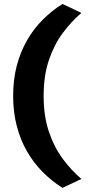

<svg xmlns="http://www.w3.org/2000/svg" viewBox="-20 -799 452 952"><path d="M289.8 132.5Q236.6 99 191.7 53.9Q146.8 8.7 114 -48.3Q81.2 -105.3 63.2 -174.1Q45.2 -242.9 45.2 -323.4Q45.2 -404.4 63.2 -473.2Q81.2 -542 114 -599Q146.8 -656 191.7 -701Q236.6 -746.1 289.8 -779.3L383.6 -735.1Q334.3 -693 291.6 -635.9Q248.9 -578.9 222.7 -501.8Q196.4 -424.8 196.4 -323.4Q196.4 -222.2 222.7 -145.1Q248.9 -68.1 291.6 -10.9Q334.3 46.2 383.6 88.3Z"/></svg>

Font: Commissioner Thin
Style: Regular
Weight: 100
Designer: Kostas Bartsokas
Foundry: Kostas Bartsokas
Version: Version 1.001;gftools[0.9.23]